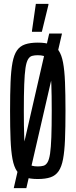

<svg xmlns="http://www.w3.org/2000/svg" viewBox="-20 -916 391 991"><path d="M51 55 234 -743H300L116 55ZM175 8Q136 8 109.5 -1Q83 -10 67.5 -32.5Q52 -55 44.5 -95Q37 -135 34.5 -196Q32 -257 32 -344Q32 -431 34.5 -492Q37 -553 44.5 -593Q52 -633 67.5 -655.5Q83 -678 109.5 -687Q136 -696 175 -696Q214 -696 240.5 -687Q267 -678 282.5 -655.5Q298 -633 305.5 -593Q313 -553 315.5 -492Q318 -431 318 -344Q318 -257 315.5 -196Q313 -135 305.5 -95Q298 -55 282.5 -32.5Q267 -10 241 -1Q215 8 175 8ZM175 -57Q192 -57 204.5 -60.5Q217 -64 225.5 -78.5Q234 -93 238.5 -123.5Q243 -154 245 -208Q247 -262 247 -344Q247 -426 245 -480Q243 -534 238.5 -564.5Q234 -595 225.5 -609.5Q217 -624 204.5 -627.5Q192 -631 175 -631Q158 -631 145.5 -627.5Q133 -624 124.5 -609.5Q116 -595 111.5 -564.5Q107 -534 105 -480Q103 -426 103 -344Q103 -262 105 -208Q107 -154 111.5 -123.5Q116 -93 124.5 -78.5Q133 -64 145.5 -60.5Q158 -57 175 -57ZM145 -752V-757L165 -896H230V-891L196 -752Z"/></svg>

Font: Saira UltraCondensed Medium
Style: Regular
Weight: 500
Width: 1
Designer: Hector Gatti with collaboration of the Omnibus-Type team
Foundry: Omnibus-Type
Version: Version 1.101